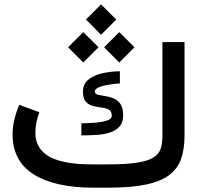

<svg xmlns="http://www.w3.org/2000/svg" viewBox="-20 -866 934 886"><path d="M477.5 -107.4Q564 -107.4 614.7 -115.7Q665.5 -124 690.2 -140.6Q714.8 -157.2 722.2 -181.9Q729.5 -206.5 729.5 -239.3V-671.9H831.5V-240.2Q831.5 -180.2 816.4 -135Q801.3 -89.8 762.9 -59.8Q724.6 -29.8 656 -14.9Q587.4 0 481 0H410.2Q233.9 0 136 -61Q38.1 -122.1 38.1 -246.1Q38.1 -282.7 46.9 -317.1Q55.7 -351.6 68.8 -382.3L161.6 -348.1Q153.3 -327.1 148.2 -301.8Q143.1 -276.4 143.1 -253.4Q143.6 -179.2 207.3 -143.3Q271 -107.4 405.3 -107.4ZM355.5 -296.9Q389.2 -297.4 421.4 -300Q453.6 -302.7 474.6 -310.1Q495.6 -317.4 495.6 -332Q495.6 -352.5 482.2 -359.9Q468.8 -367.2 449 -369.6Q429.2 -372.1 409.4 -377Q389.6 -381.8 376.2 -396.5Q362.8 -411.1 362.8 -443.8Q362.8 -478.5 388.4 -499Q414.1 -519.5 453.1 -528.1Q492.2 -536.6 533.2 -537.1V-481Q509.3 -479.5 482.4 -475.3Q455.6 -471.2 436.5 -463.4Q417.5 -455.6 417.5 -443.4Q417.5 -433.1 430.7 -429.4Q443.8 -425.8 463.4 -423.1Q482.9 -420.4 502.4 -412.8Q522 -405.3 535.2 -387Q548.3 -368.7 548.3 -334Q548.3 -300.8 531.5 -282Q514.6 -263.2 486.8 -254.4Q459 -245.6 424.8 -243.4Q390.6 -241.2 355.5 -241.2ZM376.5 -775.9 446.3 -845.7 516.6 -775.9 446.3 -705.6ZM460.4 -647.9 530.3 -717.8 600.6 -647.9 530.3 -577.6ZM294.4 -647.9 364.3 -717.8 434.6 -647.9 364.3 -577.6Z"/></svg>

Font: Vazir Medium WOL-UI
Style: Medium-WOL-UI
Weight: 500
Designer: Saber Rastikerdar
Foundry: Saber Rastikerdar
Version: Version 30.1.0